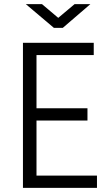

<svg xmlns="http://www.w3.org/2000/svg" viewBox="-20 -907 543 927"><path d="M104.5 -887.2H182.6L261.2 -820.8L340.3 -887.2H416.5L283.2 -772.5H240.2ZM90.8 -700.2H432.6V-641.1H156.2V-384.3H402.3V-325.2H156.2V-59.1H448.2V0H90.8Z"/></svg>

Font: Selawik Semilight
Style: Regular
Weight: 300
Designer: Aaron Bell
Foundry: Microsoft Corporation
Version: Version 1.01